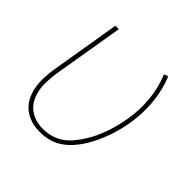

<svg xmlns="http://www.w3.org/2000/svg" viewBox="-144 -654 788 788"><g transform="rotate(45 250.0 -259.5)"><path d="M191 8Q164 8 139.5 0.5Q115 -7 96 -22.5Q77 -38 65.5 -60.5Q54 -83 49.5 -108Q45 -133 46 -160Q47 -187 51 -213L102 -520H122L70 -210Q67 -186 65.5 -162.5Q64 -139 67.5 -116.5Q71 -94 80.5 -73.5Q90 -53 107 -38.5Q124 -24 145.5 -17Q167 -10 191 -10Q214 -10 237.5 -16.5Q261 -23 281 -37Q301 -51 316.5 -70Q332 -89 345 -110Q358 -131 368 -153Q378 -175 385.5 -197Q393 -219 398.5 -241.5Q404 -264 408 -287Q418 -348 412 -408Q406 -468 384 -520L402 -527Q425 -472 431 -410Q437 -348 427 -284Q423 -260 417 -236Q411 -212 402.5 -188Q394 -164 383 -140.5Q372 -117 358.5 -95Q345 -73 327 -53Q309 -33 287 -18.5Q265 -4 240 2Q215 8 191 8Z"/></g></svg>

Font: Iosevka SS18 Thin
Style: Italic
Weight: 100
Italic angle: -9°
Monospace: yes
Designer: Belleve Invis
Foundry: Belleve Invis
Version: Version 25.1.1; ttfautohint (v1.8.4)